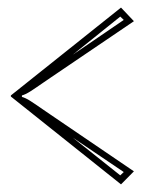

<svg xmlns="http://www.w3.org/2000/svg" viewBox="-20 -482 407 509"><path d="M172.9 -336.9 308.1 -429.2 298.8 -438ZM172.9 -117.2 298.8 -17.1 308.1 -25.9ZM8.8 -226.1V-229L300.8 -461.9L335 -425.8L113.8 -275.9Q107.4 -271.5 95.2 -263.2Q83 -254.9 76.7 -250.5Q70.3 -246.1 62 -240.7Q53.7 -235.4 47.9 -232.7Q42 -230 38.1 -229V-225.1Q42 -224.1 47.9 -221.4Q53.7 -218.8 62 -213.4Q70.3 -208 76.7 -203.6Q83 -199.2 95.2 -190.9Q107.4 -182.6 113.8 -178.2L335 -27.8L300.8 6.8Z"/></svg>

Font: FoglihtenNo01
Style: Regular
Weight: 500
Version: Version 0.61